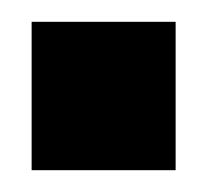

<svg xmlns="http://www.w3.org/2000/svg" viewBox="-20 -148 190 176"><path d="M9 8V-128H141V8Z"/></svg>

Font: BroshK
Style: Medium
Weight: 500
Designer: gluk
Foundry: gluk
Version: Version 0.60